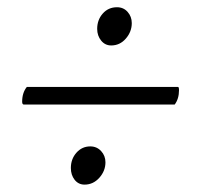

<svg xmlns="http://www.w3.org/2000/svg" viewBox="-20 -502 551 520"><path d="M44.9 -218.8Q40 -218.8 40 -226.6Q40 -251 52.7 -266.6H461.9Q464.8 -266.6 464.8 -257.8Q464.8 -234.4 453.1 -218.8ZM296.9 -482.4Q314.5 -482.4 325.7 -469.7Q336.9 -457 336.9 -439.5Q336.9 -416 320.8 -397.5Q304.7 -378.9 281.2 -378.9Q264.6 -378.9 253.9 -392.1Q243.2 -405.3 243.2 -423.8Q243.2 -448.2 258.3 -465.3Q273.4 -482.4 296.9 -482.4ZM224.6 -105.5Q242.2 -105.5 253.9 -92.8Q265.6 -80.1 265.6 -62.5Q265.6 -39.1 249 -20.5Q232.4 -2 209 -2Q192.4 -2 182.1 -15.1Q171.9 -28.3 171.9 -46.9Q171.9 -71.3 187 -88.4Q202.1 -105.5 224.6 -105.5Z"/></svg>

Font: Crimson
Style: SemiboldItalic
Weight: 600
Italic angle: -11°
Version: Version 0.8 ; ttfautohint (v1.00) -l 8 -r 50 -G 200 -x 14 -D